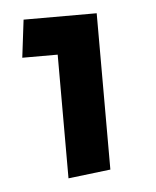

<svg xmlns="http://www.w3.org/2000/svg" viewBox="-36 -597 337 416"><g transform="rotate(-5 132.0 -388.5)"><path d="M97 -482H20L30 -564H189V-224L97 -213Z"/></g></svg>

Font: Fira GO
Style: Regular
Weight: 400
Designer: Carrois Corporate
Foundry: Carrois Corporate GbR
Version: Version 0.300